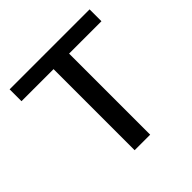

<svg xmlns="http://www.w3.org/2000/svg" viewBox="-170 -809 961 961"><g transform="rotate(-45 310.5 -329.0)"><path d="M255 0V-658H365V0ZM28 -574V-658H594V-574Z"/></g></svg>

Font: Ysabeau SC SemiBold
Style: Regular
Weight: 600
Designer: Christian Thalmann (Catharsis Fonts)
Version: Version 2.001;gftools[0.9.30]; featfreeze: smcp